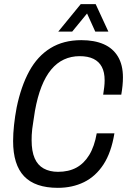

<svg xmlns="http://www.w3.org/2000/svg" viewBox="-20 -891 611 923"><path d="M258 12Q149 12 96 -43.5Q43 -99 43 -213Q43 -249 47.5 -290.5Q52 -332 60 -374Q81 -476 120.5 -548.5Q160 -621 222.5 -659.5Q285 -698 371 -698Q434 -698 478.5 -678.5Q523 -659 547 -619Q571 -579 571 -519Q571 -500 569 -479.5Q567 -459 563 -436H476Q479 -455 481 -472Q483 -489 483 -505Q483 -544 469.5 -569.5Q456 -595 429.5 -608Q403 -621 363 -621Q322 -621 287.5 -605Q253 -589 226 -556.5Q199 -524 179.5 -474.5Q160 -425 148 -358Q144 -330 140.5 -309Q137 -288 135 -271.5Q133 -255 132.5 -242Q132 -229 132 -217Q132 -164 146.5 -130.5Q161 -97 190 -81Q219 -65 259 -65Q310 -65 347 -85Q384 -105 409 -146Q434 -187 445 -250H530Q515 -158 477.5 -100.5Q440 -43 384 -15.5Q328 12 258 12ZM260 -739 368 -871H440L501 -739H438L385 -856H423L327 -739Z"/></svg>

Font: Archivo Condensed
Style: Italic
Weight: 400
Width: 3
Italic angle: -10°
Designer: Hector Gatti
Foundry: Omnibus-Type
Version: Version 2.001